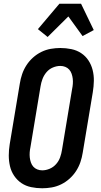

<svg xmlns="http://www.w3.org/2000/svg" viewBox="-20 -1000 540 1028"><path d="M206 8Q176 8 147 2Q118 -4 95 -19.5Q72 -35 56 -58.5Q40 -82 33.5 -110Q27 -138 27 -167.5Q27 -197 32 -228L86 -552Q90 -578 98.5 -603Q107 -628 121.5 -650.5Q136 -673 156.5 -691.5Q177 -710 201.5 -722Q226 -734 252 -738.5Q278 -743 303 -743Q333 -743 362 -737Q391 -731 414.5 -715.5Q438 -700 453.5 -676.5Q469 -653 476 -625Q483 -597 482.5 -567.5Q482 -538 477 -507L423 -183Q419 -157 410.5 -132Q402 -107 387.5 -84.5Q373 -62 352.5 -43.5Q332 -25 307.5 -13Q283 -1 257 3.5Q231 8 206 8ZM206 -88Q226 -88 246 -96.5Q266 -105 280.5 -121.5Q295 -138 302 -158Q309 -178 312 -198L366 -523Q369 -537 370 -551Q371 -565 369.5 -578.5Q368 -592 363.5 -605Q359 -618 350.5 -627.5Q342 -637 329.5 -642Q317 -647 303 -647Q283 -647 263 -638.5Q243 -630 229 -613.5Q215 -597 207.5 -577Q200 -557 197 -537L143 -212Q140 -198 139 -184Q138 -170 139.5 -156.5Q141 -143 145.5 -130Q150 -117 158.5 -107.5Q167 -98 179.5 -93Q192 -88 206 -88ZM235 -802 183 -844 298 -980H414L482 -839L422 -807L346 -912Z"/></svg>

Font: Iosevka
Style: Bold Italic
Weight: 700
Italic angle: -9°
Monospace: yes
Designer: Belleve Invis
Foundry: Belleve Invis
Version: Version 32.5.0; ttfautohint (v1.8.4)